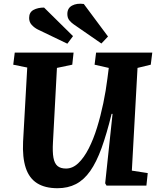

<svg xmlns="http://www.w3.org/2000/svg" viewBox="-20 -981 840 1015"><path d="M677 -79 761 -66 754 0H543L536 -12L575 -379H570Q544 -273 517 -198.5Q490 -124 457 -77Q424 -30 381.5 -8Q339 14 284 14Q218 14 176 -12.5Q134 -39 116 -94Q98 -149 102 -232L124 -624L50 -639L58 -703H369L362 -639L281 -622L260 -229Q257 -178 262.5 -147.5Q268 -117 284 -103.5Q300 -90 329 -90Q364 -90 394 -118.5Q424 -147 449 -196Q474 -245 493 -306.5Q512 -368 526 -435Q540 -502 548 -567L555 -622L480 -639L488 -703H785L777 -639L707 -622ZM370 -852Q358 -860 347 -873Q336 -886 336 -907Q336 -938 361 -951.5Q386 -965 423 -960L551 -788L516 -751ZM180 -825Q162 -834 148 -849Q134 -864 134 -886Q134 -916 157 -928.5Q180 -941 213 -941L366 -790L336 -750Z"/></svg>

Font: Literata 18pt
Style: Bold Italic
Weight: 700
Italic angle: -2°
Designer: Latin by Veronika Burian and Jose Scaglione. Greek by Irene Vlachou. Cyrillic by Vera Evstafieva
Foundry: TypeTogether
Version: Version 3.103;gftools[0.9.29]